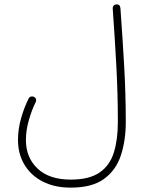

<svg xmlns="http://www.w3.org/2000/svg" viewBox="-20 -629 678 875"><path d="M62 8.8Q62 -41.5 76.4 -91.3Q90.8 -141.1 110.4 -179.7Q113.3 -186.5 120.6 -188.7Q127.9 -190.9 134.8 -187.5Q141.6 -184.6 143.8 -177.5Q146 -170.4 142.6 -163.6Q125 -128.4 111.6 -81.8Q98.1 -35.2 98.1 8.8Q98.1 89.4 151.4 139.4Q204.6 189.5 302.2 189.5Q387.2 189.5 433.8 157.2Q480.5 125 498.8 66.2Q517.1 7.3 517.1 -72.3Q517.1 -198.2 510.5 -323Q503.9 -447.8 493.7 -590.3Q493.2 -597.7 497.8 -603Q502.4 -608.4 509.8 -608.9Q526.9 -610.4 528.8 -592.3Q539.1 -449.7 546.1 -324.7Q553.2 -199.7 553.2 -72.3Q553.2 10.7 531 78.6Q508.8 146.5 454.3 186.3Q399.9 226.1 302.2 226.1Q229 226.1 175 198.5Q121.1 170.9 91.6 121.8Q62 72.8 62 8.8Z"/></svg>

Font: Mikhak-DS1-FD ExtraLight
Style: Regular
Weight: 200
Designer: Amin Abedi
Version: Version 3.2